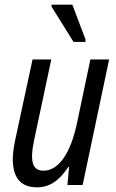

<svg xmlns="http://www.w3.org/2000/svg" viewBox="-20 -790 494 820"><path d="M294 -611H345V-622L289 -770H200V-762ZM137 10C191 10 231 -16 272 -77H275L268 0H333L446 -536H366L309 -265C280 -128 227 -61 166 -61C119 -61 106 -99 126 -193L199 -536H119L44 -188C17 -59 49 10 137 10Z"/></svg>

Font: Noto Sans Condensed
Style: Italic
Weight: 400
Width: 3
Italic angle: -12°
Designer: Monotype Design Team
Foundry: Monotype Imaging Inc.
Version: Version 2.013